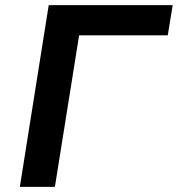

<svg xmlns="http://www.w3.org/2000/svg" viewBox="-20 -725 690 745"><path d="M57 0 169 -705H650L631 -588H287L193 0Z"/></svg>

Font: Nunito Sans 7pt
Style: Bold Italic
Weight: 700
Italic angle: -9°
Version: Version 3.101;gftools[0.9.27]